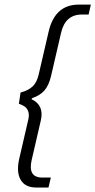

<svg xmlns="http://www.w3.org/2000/svg" viewBox="-20 -752 417 839"><path d="M138.2 67.4Q89.4 67.4 70.1 33.4Q50.8 -0.5 64 -58.1L104 -231Q108.4 -251.5 103.3 -265.4Q98.1 -279.3 88.6 -285.9Q79.1 -292.5 62.5 -298.8L69.8 -347.7Q101.1 -355.5 120.8 -372.8Q140.6 -390.1 148.9 -425.8L192.4 -613.3Q219.7 -731.9 324.2 -731.9H377L367.2 -688.5H337.9Q264.6 -688.5 246.6 -607.4L203.1 -419.9Q193.4 -378.4 173.8 -356.4Q154.3 -334.5 121.6 -323.7L117.2 -318.8Q173.3 -293 158.7 -227.1L118.7 -54.2Q100.1 23.9 165 23.9H202.1L191.9 67.4Z"/></svg>

Font: HK Grotesk Legacy
Style: Italic
Weight: 400
Italic angle: -13°
Designer: Alfredo Marco Pradil
Foundry: Hanken Design Co.
Version: Version 2.022;PS 002.022;hotconv 1.0.88;makeotf.lib2.5.64775